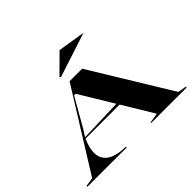

<svg xmlns="http://www.w3.org/2000/svg" viewBox="-189 -1251 1558 1558"><g transform="rotate(-45 589.5 -472.0)"><path d="M20 0V-10L96 -22L523 -708H667L1086 -22L1159 -10V0H751V-7L837 -21L486 -601H468L323 -348Q286 -297 269 -246.5Q252 -196 252 -157Q252 -107 279 -74Q306 -41 354.5 -25.5Q403 -10 470 -10V0ZM271 -287V-297L681 -311V-287ZM497 -781 490 -791 644 -944 881 -906Z"/></g></svg>

Font: Kalnia Expanded Medium
Style: Regular
Weight: 500
Width: 7
Designer: Frida Medrano
Foundry: Frida Medrano
Version: Version 1.105